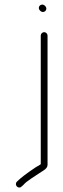

<svg xmlns="http://www.w3.org/2000/svg" viewBox="-20 -623 279 848"><path d="M157.2 -575.8C173.4 -559.6 195.1 -580.9 179 -597C163.1 -612.9 140.8 -592.2 157.2 -575.8ZM160 -466V102C158.7 103.3 157.3 104.3 156 105L136 117C98 142.3 71 163 55 179C40.7 193.3 61.3 214.7 75 201L83 194C90.4 185.3 102.3 175.7 118.6 165C134.9 154.3 146 147 152 143L172 130C184 122.7 190 114.3 190 105V-466C190 -473.9 182.9 -481 175 -481C167.1 -481 160 -473.9 160 -466Z"/></svg>

Font: MewTooHand
Style: Regular
Weight: 400
Designer: Mew Too, Robert Jablonski
Version: Version 0.77